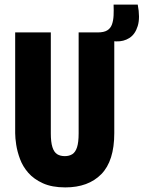

<svg xmlns="http://www.w3.org/2000/svg" viewBox="-20 -801 624 835"><path d="M264 14Q206 14 166.5 -4Q127 -22 103 -49.5Q79 -77 67 -109.5Q55 -142 50.5 -171.5Q46 -201 46 -222V-660H201V-221Q201 -183 208 -161Q215 -139 228.5 -130.5Q242 -122 262 -122Q281 -122 294.5 -130.5Q308 -139 315 -160.5Q322 -182 322 -221V-660H477V-222Q477 -101 420.5 -43.5Q364 14 264 14ZM486 -621 403 -626 405 -660Q432 -660 446.5 -669Q461 -678 467 -695Q473 -712 474 -734Q475 -756 474 -781H579Q590 -724 579 -688Q568 -652 543 -636Q518 -620 486 -621Z"/></svg>

Font: Bricolage Grotesque 24pt Condensed ExtraBold
Style: Regular
Weight: 800
Width: 3
Designer: Mathieu Triay
Foundry: Atelier Triay
Version: Version 1.001;gftools[0.9.33.dev8+g029e19f]